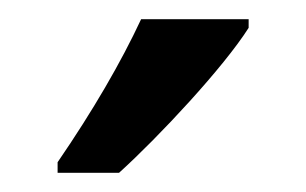

<svg xmlns="http://www.w3.org/2000/svg" viewBox="-20 -879 319 200"><path d="M239 -850V-859H127C106 -814 77 -764 40 -710V-699H104C146 -737 213 -809 239 -850Z"/></svg>

Font: Noto Sans Kannada UI ExtraCondensed Medium
Style: Regular
Weight: 500
Width: 2
Designer: Jelle Bosma - Monotype Design Team
Foundry: Monotype Imaging Inc.
Version: Version 2.005